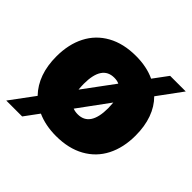

<svg xmlns="http://www.w3.org/2000/svg" viewBox="-174 -750 956 956"><g transform="rotate(45 304.0 -272.0)"><path d="M172 -16 116 60H4L98 -67Q25 -143 25 -272Q25 -357 57.5 -420.5Q90 -484 153 -519Q216 -554 304 -554Q380 -554 437 -527L494 -604H604L510 -476Q546 -440 564.5 -388.5Q583 -337 583 -272Q583 -187 550.5 -123.5Q518 -60 455 -25Q392 10 304 10Q230 10 172 -16ZM390 -272Q390 -286 388 -310L270 -149Q285 -143 304 -143Q390 -143 390 -272ZM220 -233 339 -394Q325 -401 304 -401Q218 -401 218 -272Q218 -257 220 -233Z"/></g></svg>

Font: Mona Sans Black
Style: Regular
Weight: 900
Designer: Deni Anggara
Foundry: GitHub
Version: Version 2.000